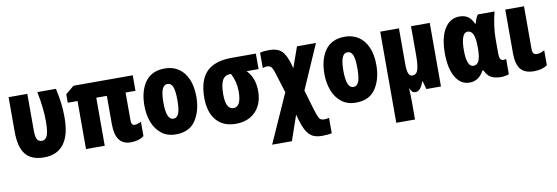

<svg xmlns="http://www.w3.org/2000/svg" viewBox="-58 -984 4769 1645"><g transform="rotate(-10 2327.0 -161.5)"><path d="M49 -253V-553H212V-235Q212 -180 224.5 -157.5Q237 -135 266 -135Q299 -135 313.5 -172Q328 -209 328 -297Q328 -408 299 -553H461Q478 -475 484.5 -419Q491 -363 491 -298Q491 -146 432.5 -69Q374 8 261 8Q150 8 99.5 -55Q49 -118 49 -253Z M1129 -149V-24Q1107 -7 1077 1.5Q1047 10 1016 10Q947 10 913.5 -35Q880 -80 880 -172V-418H788V0H625V-418H540V-492L614 -553H1129V-418H1043V-176Q1043 -154 1050.5 -143Q1058 -132 1071 -132Q1084 -132 1100 -137Q1116 -142 1129 -149Z M1407 10Q1332 10 1281.5 -30Q1231 -70 1206.5 -135.5Q1182 -201 1182 -278Q1182 -406 1238 -484.5Q1294 -563 1409 -563Q1477 -563 1527.5 -529.5Q1578 -496 1606 -432Q1634 -368 1634 -278Q1634 -156 1579.5 -73Q1525 10 1407 10ZM1408 -126Q1441 -126 1455 -162.5Q1469 -199 1469 -278Q1469 -356 1455 -392Q1441 -428 1408 -428Q1377 -428 1362 -391Q1347 -354 1347 -276Q1347 -126 1408 -126Z M1930 10Q1818 10 1758.5 -60.5Q1699 -131 1699 -256Q1699 -408 1770 -480.5Q1841 -553 1990 -553H2200V-418H2096Q2164 -350 2164 -233Q2164 -160 2135.5 -105Q2107 -50 2054 -20Q2001 10 1930 10ZM1932 -126Q1999 -126 1999 -262Q1999 -344 1960 -418H1952Q1906 -418 1885 -379Q1864 -340 1864 -257Q1864 -126 1932 -126Z M2485 -409 2494 -373 2558 -553H2723L2555 -169L2602 -9Q2618 44 2627.5 67Q2637 90 2648.5 97Q2660 104 2681 104Q2701 104 2722 98V232Q2688 240 2638 240Q2589 240 2557.5 224Q2526 208 2503.5 171Q2481 134 2461 65L2449 22L2374 240H2202L2391 -183L2336 -360Q2324 -400 2310.5 -414Q2297 -428 2277 -428Q2256 -428 2237 -421V-554Q2271 -563 2317 -563Q2388 -563 2424.5 -528.5Q2461 -494 2485 -409Z M2973 10Q2898 10 2847.5 -30Q2797 -70 2772.5 -135.5Q2748 -201 2748 -278Q2748 -406 2804 -484.5Q2860 -563 2975 -563Q3043 -563 3093.5 -529.5Q3144 -496 3172 -432Q3200 -368 3200 -278Q3200 -156 3145.5 -73Q3091 10 2973 10ZM2974 -126Q3007 -126 3021 -162.5Q3035 -199 3035 -278Q3035 -356 3021 -392Q3007 -428 2974 -428Q2943 -428 2928 -391Q2913 -354 2913 -276Q2913 -126 2974 -126Z M3713 0H3586L3567 -69H3561Q3550 -32 3531.5 -11Q3513 10 3491 10Q3474 10 3463 0.5Q3452 -9 3443 -31H3441Q3445 27 3445 84V240H3282V-553H3445V-247Q3445 -190 3454.5 -162.5Q3464 -135 3487 -135Q3526 -135 3538 -177Q3550 -219 3550 -300V-553H3713Z M3795 -274Q3795 -410 3842 -486.5Q3889 -563 3973 -563Q4017 -563 4046.5 -542.5Q4076 -522 4094 -479H4100Q4114 -532 4132 -553H4277Q4263 -502 4254 -439.5Q4245 -377 4245 -324V-190Q4245 -131 4279 -131Q4292 -131 4304 -136V-3Q4299 1 4275.5 5.5Q4252 10 4239 10Q4180 10 4147.5 -9Q4115 -28 4096 -72H4086Q4042 10 3962 10Q3884 10 3839.5 -66Q3795 -142 3795 -274ZM4082 -270V-275Q4082 -352 4066.5 -387.5Q4051 -423 4018 -423Q3990 -423 3975 -384.5Q3960 -346 3960 -273Q3960 -126 4019 -126Q4052 -126 4067 -160Q4082 -194 4082 -270Z M4533 -178Q4533 -131 4571 -131Q4588 -131 4603 -136Q4618 -141 4638 -152V-21Q4591 10 4522 10Q4443 10 4406.5 -33.5Q4370 -77 4370 -176V-553H4533Z"/></g></svg>

Font: Noto Sans UI CondBlack
Style: Regular
Weight: 900
Width: 3
Designer: Monotype Design Team
Foundry: Monotype Imaging Inc.
Version: Version 1.001